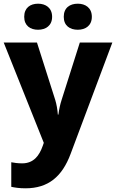

<svg xmlns="http://www.w3.org/2000/svg" viewBox="-20 -779 628 1039"><path d="M111 -688C111 -640 144 -618 186 -618C227 -618 262 -640 262 -688C262 -737 227 -759 186 -759C144 -759 111 -737 111 -688ZM325 -688C325 -640 358 -618 401 -618C442 -618 477 -640 477 -688C477 -737 442 -759 401 -759C358 -759 325 -737 325 -688ZM0 -549 217 -6 211 11C193 62 163 105 100 105C77 105 55 102 41 99V232C60 236 84 240 118 240C241 240 316 177 362 54L588 -549H412L313 -237C306 -215 300 -190 296 -159H293C291 -187 286 -215 279 -238L180 -549Z"/></svg>

Font: Noto Sans Ethiopic ExtraBold
Style: Regular
Weight: 800
Designer: Monotype Design Team
Foundry: Monotype Imaging Inc.
Version: Version 2.102